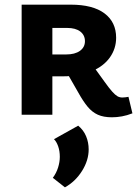

<svg xmlns="http://www.w3.org/2000/svg" viewBox="-20 -493 596 825"><path d="M73 0V-473H284Q379 -473 429 -435.5Q479 -398 479 -331Q479 -284 452 -246Q425 -208 373.5 -186.5Q322 -165 249 -165H145V-259H264Q302 -259 323.5 -274.5Q345 -290 345 -316Q345 -342 325 -357.5Q305 -373 268 -373H205V0ZM461 11Q425 11 400.5 0Q376 -11 356.5 -34.5Q337 -58 316 -96L265 -185L372 -221L429 -142Q449 -114 462 -99.5Q475 -85 484.5 -79.5Q494 -74 506 -74Q513 -74 519.5 -75Q526 -76 532 -77L549 -6Q526 3 504 7Q482 11 461 11ZM259 312 207 271Q222 251 229.5 227Q237 203 237 181Q237 156 230 136Q223 116 212 105L316 47Q339 66 350 92.5Q361 119 361 149Q361 196 332.5 241.5Q304 287 259 312Z"/></svg>

Font: Ysabeau SC ExtraBold
Style: Regular
Weight: 800
Designer: Christian Thalmann (Catharsis Fonts)
Version: Version 2.001;gftools[0.9.30]; featfreeze: smcp